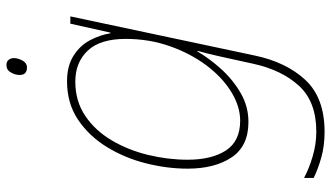

<svg xmlns="http://www.w3.org/2000/svg" viewBox="-230 -530 1001 580"><g transform="rotate(-90 270.0 -240.5)"><path d="M161 240Q119 240 83.5 230Q48 220 22 207V178Q50 193 87 204Q124 215 162 215Q252 215 300 163Q348 111 367 24L376 -17Q382 -45 390 -80.5Q398 -116 406 -144H404Q383 -108 351 -72.5Q319 -37 278.5 -13.5Q238 10 191 10Q118 10 84 -41Q50 -92 50 -174Q50 -235 66 -299Q82 -363 115 -417Q148 -471 197.5 -504.5Q247 -538 314 -538Q360 -538 391 -518.5Q422 -499 438 -468.5Q454 -438 459 -407H461L488 -528H510L392 28Q372 124 318 182Q264 240 161 240ZM195 -15Q238 -15 282 -42Q326 -69 362 -117Q398 -165 420 -227.5Q442 -290 442 -361Q442 -438 406.5 -475.5Q371 -513 313 -513Q254 -513 209.5 -483Q165 -453 135.5 -403Q106 -353 91.5 -293Q77 -233 77 -174Q77 -101 105 -58Q133 -15 195 -15ZM356 -659Q333 -659 333 -681Q333 -694 340.5 -707.5Q348 -721 363 -721Q374 -721 379 -714Q384 -707 384 -699Q384 -686 376.5 -672.5Q369 -659 356 -659Z"/></g></svg>

Font: Noto Sans Disp Thin
Style: Italic
Weight: 100
Italic angle: -12°
Designer: Monotype Design Team
Foundry: Monotype Imaging Inc.
Version: Version 2.000;GOOG;noto-source:20170915:90ef993387c0